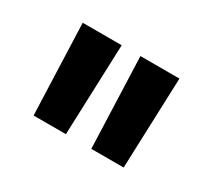

<svg xmlns="http://www.w3.org/2000/svg" viewBox="-62 -810 449 412"><g transform="rotate(30 163.0 -603.5)"><path d="M51.3 -491.2 43 -716.3H139.6L131.3 -491.2ZM194.3 -491.2 186 -716.3H282.7L274.4 -491.2Z"/></g></svg>

Font: DimaFred
Style: Bold
Weight: 800
Designer: R.Balvardi
Foundry: R.Balvardi (r.balvardi@gmail.com)
Version: Version 1.00;August 2, 2018;FontCreator 11.5.0.2427 64-bit